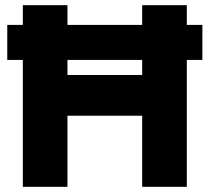

<svg xmlns="http://www.w3.org/2000/svg" viewBox="-20 -720 808 740"><path d="M68 0V-489H8V-624H68V-700H240V-624H528V-700H700V-624H760V-489H700V0H528V-274H240V0ZM240 -431H528V-489H240Z"/></svg>

Font: Red Hat Display Black
Style: Regular
Weight: 900
Designer: Pentagram, MCKL
Foundry: Pentagram, MCKL
Version: Version 1.023; ttfautohint (v1.8.3)